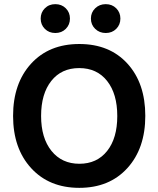

<svg xmlns="http://www.w3.org/2000/svg" viewBox="-20 -898 763 925"><path d="M246.5 -878Q277 -878 297 -858Q317 -838 317 -808.5Q317 -779 297 -759Q277 -739 246.5 -739Q216 -739 196 -759Q176 -779 176 -808.5Q176 -838 196 -858Q216 -878 246.5 -878ZM489.5 -878Q520 -878 540 -858Q560 -838 560 -808.5Q560 -779 540 -759Q520 -739 489.5 -739Q459 -739 438.5 -759Q418 -779 418 -808.5Q418 -838 438.5 -858Q459 -878 489.5 -878ZM361.5 -570Q276 -570 227 -508Q178 -446 178 -339.5Q178 -233 228 -171Q278 -109 362.5 -109Q447 -109 496 -170.5Q545 -232 545 -339Q545 -446 496 -508Q447 -570 361.5 -570ZM362 -686Q508 -686 594 -591.5Q680 -497 680 -340Q680 -183 593.5 -88Q507 7 362 7Q217 7 130 -88Q43 -183 43 -339.5Q43 -496 129.5 -591Q216 -686 362 -686Z"/></svg>

Font: Hind Mysuru SemiBold
Style: Regular
Weight: 600
Designer: Manushi Parikh, Hitesh Malaviya
Foundry: Indian Type Foundry
Version: Version 0.703;PS 1.0;hotconv 1.0.86;makeotf.lib2.5.63406